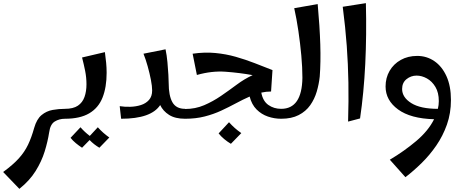

<svg xmlns="http://www.w3.org/2000/svg" viewBox="-100 -754 2935 1219"><path d="M23 445 -80 338Q-17 292 19.5 251.5Q56 211 78 165Q100 119 117 58Q133 2 164 -23.5Q195 -49 234 -56Q273 -63 312 -63L332 -31L312 0Q276 0 247.5 17.5Q219 35 212 87Q203 145 183.5 208Q164 271 126 332Q88 393 23 445Z M312 0V-63Q365 -63 394.5 -83Q424 -103 436.5 -138.5Q449 -174 449 -219Q449 -262 440.5 -304.5Q432 -347 421 -389L566 -423Q571 -386 574 -355Q577 -324 577 -292Q577 -200 551 -134.5Q525 -69 466.5 -34.5Q408 0 312 0ZM421 184Q401 171 381.5 155Q362 139 348 121L411 54Q425 70 439 83Q453 96 470 109L521 54Q538 73 555.5 88.5Q573 104 594 119L531 184Q514 174 498 161.5Q482 149 469 135Z M669 0 660 -80Q691 -75 727 -76Q763 -77 794.5 -87Q826 -97 846 -119.5Q866 -142 866 -180Q866 -206 858 -247.5Q850 -289 837.5 -333.5Q825 -378 811 -413L951 -441Q959 -403 963 -359.5Q967 -316 969 -280Q971 -244 971 -226Q971 -147 994.5 -105Q1018 -63 1075 -63L1095 -31L1075 0Q1012 0 973.5 -24.5Q935 -49 917 -87Q860 0 669 0Z M1075 0V-62Q1140 -62 1196 -86Q1252 -110 1303 -145Q1354 -180 1403 -216.5Q1452 -253 1504 -277Q1421 -292 1333 -298.5Q1245 -305 1150 -278L1123 -413Q1199 -424 1267 -417.5Q1335 -411 1396.5 -393.5Q1458 -376 1516 -353.5Q1574 -331 1630 -309L1621 -173Q1590 -173 1559 -166Q1569 -112 1604 -87.5Q1639 -63 1685 -63L1705 -31L1685 0Q1642 0 1601 -14Q1560 -28 1529 -59Q1498 -90 1485 -141Q1442 -122 1397.5 -98Q1353 -74 1304.5 -51.5Q1256 -29 1199.5 -14.5Q1143 0 1075 0ZM1366 159Q1344 146 1323.5 129Q1303 112 1288 93L1354 22Q1372 42 1390.5 58.5Q1409 75 1432 91Z M1685 0V-63Q1817 -63 1820 -260Q1820 -325 1813 -402Q1806 -479 1794.5 -557Q1783 -635 1768 -702L1917 -728Q1930 -584 1933.5 -472Q1937 -360 1930 -268Q1925 -220 1911 -172.5Q1897 -125 1869.5 -86Q1842 -47 1796.5 -23.5Q1751 0 1685 0Z M2110 18Q2114 -113 2112 -230Q2110 -347 2101.5 -463.5Q2093 -580 2076 -711L2223 -734Q2228 -531 2219 -348Q2210 -165 2186 -2Z M2474 371 2375 260Q2466 206 2542.5 141.5Q2619 77 2656 3Q2507 -1 2427.5 -59Q2348 -117 2348 -205Q2348 -260 2373.5 -304Q2399 -348 2444.5 -373.5Q2490 -399 2549 -399Q2609 -399 2657.5 -366Q2706 -333 2734.5 -270.5Q2763 -208 2763 -119Q2763 -35 2737.5 37Q2712 109 2670 170Q2628 231 2577 281Q2526 331 2474 371ZM2453 -189Q2453 -136 2511 -99.5Q2569 -63 2680 -63Q2686 -87 2686 -112Q2686 -166 2664.5 -202Q2643 -238 2610.5 -256Q2578 -274 2545 -274Q2509 -274 2481 -251.5Q2453 -229 2453 -189Z"/></svg>

Font: Marhey
Style: Regular
Weight: 400
Designer: Nur Syamsi & Bustanul Arifin
Foundry: Namelatype
Version: Version 1.000; ttfautohint (v1.8.4.7-5d5b)